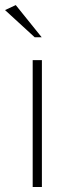

<svg xmlns="http://www.w3.org/2000/svg" viewBox="-21 -743 295 763"><path d="M116.8 -595H144.6L41.6 -722.8L-1 -703ZM108.9 0H145.5V-504H108.9Z"/></svg>

Font: Meinily
Style: Regular
Weight: 500
Designer: Paul Hayes
Foundry: Paul Hayes
Version: Version 1.0; ttfautohint (v1.8.4.7-5d5b)